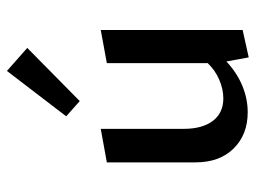

<svg xmlns="http://www.w3.org/2000/svg" viewBox="-114 -632 754 567"><g transform="rotate(-90 263.5 -348.0)"><path d="M249 -490 204 -530 338 -705 406 -645ZM459 -428V-9L378 9L366 -57Q333 -26 294.5 -10Q256 6 216 6Q150 6 109 -35.5Q68 -77 68 -148V-410L167 -428V-183Q167 -128 190.5 -97Q214 -66 257 -66Q284 -66 312 -78Q340 -90 361 -112V-410Z"/></g></svg>

Font: Ysabeau Infant Semibold
Style: Regular
Weight: 600
Designer: Christian Thalmann (Catharsis Fonts)
Version: Version 0.003